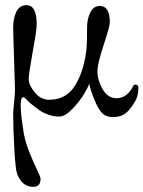

<svg xmlns="http://www.w3.org/2000/svg" viewBox="-20 -438 555 743"><path d="M431 -58Q472 -58 496 -106Q499 -112 507 -110Q515 -108 515 -102Q517 -68 500 -41Q479 -7 461 4Q443 15 417 15Q392 15 377 1.5Q362 -12 347 -48Q328 -94 326 -114Q320 -99 304.5 -73Q289 -47 260.5 -17Q232 13 210 13Q187 13 167.5 6Q148 -1 135.5 -9.5Q123 -18 98 -38Q94 -41 88 -47.5Q82 -54 77.5 -58Q73 -62 70 -62Q64 -62 61.5 -49Q59 -36 60.5 -14.5Q62 7 65 30.5Q68 54 72 78Q78 112 94 152Q110 192 123.5 219.5Q137 247 137 254Q137 285 109 285Q65 285 46 234Q40 217 35.5 140.5Q31 64 31 0Q31 -7 34.5 -40.5Q38 -74 38 -92Q38 -107 34.5 -208Q31 -309 31 -332Q31 -368 43.5 -393Q56 -418 83 -418Q122 -418 122 -343Q122 -322 106.5 -237Q91 -152 91 -132Q91 -109 114.5 -80.5Q138 -52 170 -52Q244 -52 279 -122Q297 -157 305.5 -194.5Q314 -232 315.5 -258Q317 -284 317 -332Q317 -365 329.5 -390Q342 -415 366 -415Q405 -415 405 -352Q405 -336 381 -263.5Q357 -191 357 -162Q357 -128 377 -93Q397 -58 431 -58Z"/></svg>

Font: EB Garamond
Style: SC
Weight: 400
Version: Version 000.010